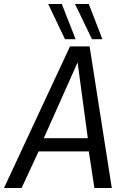

<svg xmlns="http://www.w3.org/2000/svg" viewBox="-51 -940 635 960"><path d="M-31 0 299 -708H397L508 0H421L393 -183H142L57 0ZM168 -249H388L337 -628ZM274 -744 190 -920H258L327 -744ZM409 -744 324 -920H393L461 -744Z"/></svg>

Font: Georama
Style: Italic
Weight: 400
Italic angle: -9°
Designer: Jean-Baptiste Levee
Foundry: Production Type
Version: Version 1.000